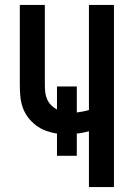

<svg xmlns="http://www.w3.org/2000/svg" viewBox="-20 -755 540 775"><path d="M339 0V-225Q327 -222 314.5 -219.5Q302 -217 290 -216V-126H210V-216Q188 -219 166 -227Q144 -235 125.5 -249Q107 -263 93 -281.5Q79 -300 71.5 -322Q64 -344 62 -367Q60 -390 60 -413V-735H161V-413Q161 -399 162.5 -384Q164 -369 170 -355Q176 -341 186.5 -330.5Q197 -320 210 -313V-406H290V-301Q302 -303 314.5 -305Q327 -307 339 -311V-735H440V0Z"/></svg>

Font: Iosevka SS18 Semibold
Style: Regular
Weight: 600
Monospace: yes
Designer: Belleve Invis
Foundry: Belleve Invis
Version: Version 25.1.1; ttfautohint (v1.8.4)